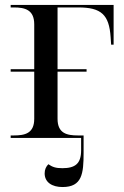

<svg xmlns="http://www.w3.org/2000/svg" viewBox="-20 -556 498 774"><path d="M23 0H307V50C307 104 283 122 231 122C204 122 191 117 175 106C166 115 160 127 160 143C160 179 190 198 232 198C311 198 317 144 317 60V-10H294C250 -10 212 -18 212 -77V-267H329V-277H212V-526H296C388 -526 420 -497 426 -406L428 -376H438V-536H23V-526H36C80 -526 118 -517 118 -458V-277H23V-267H118V-77C118 -18 80 -10 36 -10H23Z"/></svg>

Font: Noto Serif Display
Style: Regular
Weight: 400
Designer: Monotype Design Team
Foundry: Monotype Imaging Inc.
Version: Version 2.009